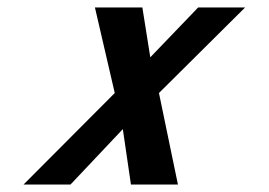

<svg xmlns="http://www.w3.org/2000/svg" viewBox="-20 -496 722 516"><path d="M331.9 0H458.2L407.2 -246L638.8 -476H512.6L383.9 -342L362.6 -476H235.1L288.4 -246L43.2 0H169.4L310.1 -149Z"/></svg>

Font: Din Kursivschrift
Style: Breit
Weight: 400
Version: Version 1.089